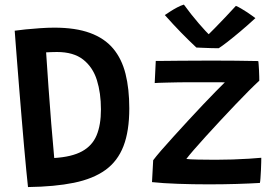

<svg xmlns="http://www.w3.org/2000/svg" viewBox="-20 -780 1176 816"><path d="M99 15Q96 -9.5 91.8 -55Q87.5 -100.5 82.2 -158.8Q77 -217 71.8 -280.5Q66.5 -344 61.5 -405.5Q56.5 -467 52.5 -518.8Q48.5 -570.5 45.8 -605.2Q43 -640 42.5 -649.5Q59 -652 88.2 -655Q117.5 -658 150.5 -660.2Q183.5 -662.5 211 -662.5Q301 -662.5 362.5 -640Q424 -617.5 460.8 -573.8Q497.5 -530 513.5 -466.2Q529.5 -402.5 529.5 -319.5Q529.5 -223 504.8 -159Q480 -95 428 -57.5Q376 -20 294.2 -3.2Q212.5 13.5 99 15ZM210.5 -108.5Q285 -113 328.5 -136.8Q372 -160.5 390.5 -204.8Q409 -249 409 -315Q409 -384.5 391.8 -439.5Q374.5 -494.5 333.5 -526.8Q292.5 -559 222 -559Q211 -559 198.8 -558.5Q186.5 -558 176 -557.5Q180.5 -489 186 -411Q191.5 -333 197.8 -255Q204 -177 210.5 -108.5ZM1084.5 -2.5Q1043.5 0 985.5 1.8Q927.5 3.5 866 3.5Q799.5 3.5 735.8 1.2Q672 -1 626 -6L631 -99Q642.5 -114.5 665.2 -140.8Q688 -167 717.5 -199.5Q747 -232 779 -266.8Q811 -301.5 841.5 -333.8Q872 -366 896.8 -391.2Q921.5 -416.5 935.5 -430Q928 -430.5 911 -430.5Q894 -430.5 872 -430.5Q850 -430.5 826.2 -430.5Q802.5 -430.5 782 -430.5Q759 -430.5 734.8 -430Q710.5 -429.5 689.5 -429Q668.5 -428.5 654.5 -428Q640.5 -427.5 637.5 -427L642 -521Q655.5 -521 680.8 -521.2Q706 -521.5 738.8 -521.8Q771.5 -522 808.5 -522.2Q845.5 -522.5 882.5 -522.5Q930 -522.5 982 -522Q1034 -521.5 1077.5 -520.5Q1078.5 -517.5 1079.2 -506.5Q1080 -495.5 1080.8 -481.2Q1081.5 -467 1081.8 -454.5Q1082 -442 1082 -437Q1065 -421.5 1038.2 -394.8Q1011.5 -368 980 -335Q948.5 -302 916 -267Q883.5 -232 854.2 -199.8Q825 -167.5 803.5 -142.8Q782 -118 772 -104.5Q784.5 -102.5 821.5 -101.8Q858.5 -101 895.5 -101Q931 -101 968.5 -102.2Q1006 -103.5 1038.2 -105.5Q1070.5 -107.5 1090.5 -109.5Q1090.5 -105 1090.2 -90Q1090 -75 1089 -56.5Q1088 -38 1087 -22.8Q1086 -7.5 1084.5 -2.5ZM982.5 -755Q992.5 -751 1005.2 -743.5Q1018 -736 1030.5 -727.8Q1043 -719.5 1052.5 -712.5Q1062 -705.5 1065.5 -703Q1032.5 -672.5 1001.2 -646.2Q970 -620 945.8 -601.2Q921.5 -582.5 909.5 -575Q896 -575 877.8 -575.5Q859.5 -576 842.5 -576.8Q825.5 -577.5 814.5 -578Q782 -608.5 749.2 -642Q716.5 -675.5 680.5 -716Q689.5 -722 703.2 -731Q717 -740 732.5 -748.2Q748 -756.5 761.5 -760.5Q775.5 -741 792 -720.2Q808.5 -699.5 824.5 -680.8Q840.5 -662 853 -648.8Q865.5 -635.5 871 -631H863.5Q873 -640 893.5 -661Q914 -682 938 -707.2Q962 -732.5 982.5 -755Z"/></svg>

Font: Grandstander Thin Medium
Style: Regular
Weight: 500
Version: Version 1.200